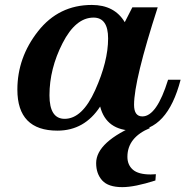

<svg xmlns="http://www.w3.org/2000/svg" viewBox="-20 -518 760 777"><path d="M618.2 -488.3Q522.5 -192.9 522.5 -93.8Q522.5 -46.9 556.2 -46.9Q614.3 -46.9 660.2 -195.3H710.9Q657.2 10.7 521.5 10.7Q410.2 10.7 385.3 -86.9Q321.8 10.7 212.4 10.7Q50.3 10.7 50.3 -155.3Q50.3 -285.2 134 -391.6Q217.8 -498 351.6 -498Q443.4 -498 484.9 -428.2L515.6 -488.3ZM241.7 -37.1Q313 -37.1 365.2 -153.3Q417.5 -269.5 417.5 -362.3Q417.5 -446.8 358.4 -446.8Q286.1 -446.8 233.2 -343.3Q180.2 -239.7 180.2 -132.3Q180.2 -37.1 241.7 -37.1ZM475.1 239.3Q418 239.3 393.6 212.2Q369.1 185.1 369.1 142.1Q369.1 55.2 542.5 -16.6L587.4 0Q495.6 38.1 495.6 116.7Q495.6 149.4 517.8 168.7Q540 188 589.8 188Q597.2 188 610.8 187L608.9 212.4Q524.9 239.3 475.1 239.3Z"/></svg>

Font: Munson
Style: Bold Italic
Weight: 700
Italic angle: -12°
Designer: Paul James MIller
Foundry: High-Logic / Made with FontCreator
Version: Version 2.10;May 5, 2019;FontCreator 11.5.0.2430 64-bit